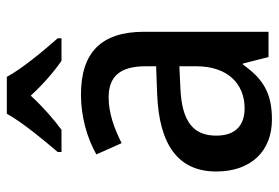

<svg xmlns="http://www.w3.org/2000/svg" viewBox="-147 -752 816 562"><g transform="rotate(-90 261.0 -471.0)"><path d="M317 -859H209C185 -815 133 -752 97 -710V-699H162C192 -721 229 -753 262 -789C295 -753 332 -721 364 -699H430V-710C394 -751 341 -814 317 -859ZM265 -642C200 -642 138 -624 90 -597L123 -523C167 -545 211 -561 257 -561C316 -561 348 -530 348 -453V-422L266 -419C116 -413 40 -356 40 -246C40 -144 100 -83 192 -83C271 -83 312 -110 353 -168H356L375 -93H449V-457C449 -582 389 -642 265 -642ZM285 -351 348 -354V-304C348 -212 296 -163 225 -163C177 -163 145 -188 145 -246C145 -310 182 -347 285 -351Z"/></g></svg>

Font: Noto Sans Kannada UI SemiCondensed Medium
Style: Regular
Weight: 500
Width: 4
Designer: Jelle Bosma - Monotype Design Team
Foundry: Monotype Imaging Inc.
Version: Version 2.005